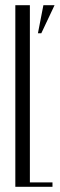

<svg xmlns="http://www.w3.org/2000/svg" viewBox="-20 -719 230 739"><path d="M95 -699V-17H182V0H39V-699ZM126 -591 147 -699H190L139 -591Z"/></svg>

Font: Moniqa Cond Heading
Style: Regular
Weight: 400
Width: 3
Designer: Rajesh Rajput
Foundry: Rajesh Rajput
Version: Version 1.000